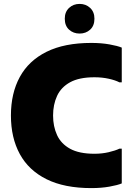

<svg xmlns="http://www.w3.org/2000/svg" viewBox="-20 -952 688 984"><path d="M36 -360Q36 -474 81.5 -557.5Q127 -641 218.5 -686.5Q310 -732 448 -732Q499 -732 541 -724.5Q583 -717 604 -708V-530H592Q571 -541 537 -548.5Q503 -556 464 -556Q386 -556 339.5 -530.5Q293 -505 272.5 -460.5Q252 -416 252 -360Q252 -304 272.5 -259.5Q293 -215 339.5 -189.5Q386 -164 464 -164Q503 -164 537 -172Q571 -180 592 -190H604V-12Q583 -3 541 4.5Q499 12 448 12Q310 12 218.5 -33.5Q127 -79 81.5 -162.5Q36 -246 36 -360ZM388 -780Q356 -780 334 -800Q312 -820 312 -856Q312 -891 334 -911.5Q356 -932 388 -932Q420 -932 442 -911.5Q464 -891 464 -856Q464 -820 442 -800Q420 -780 388 -780Z"/></svg>

Font: Kufam Black
Style: Regular
Weight: 900
Designer: Wael Morcos, Artur Schmal
Foundry: Original Type
Version: Version 1.301; ttfautohint (v1.8.3)